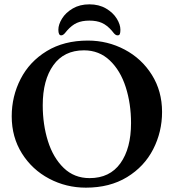

<svg xmlns="http://www.w3.org/2000/svg" viewBox="-20 -851 801 885"><path d="M34 -315Q34 -407 75 -487Q116 -567 195.5 -615.5Q275 -664 385 -664Q476 -664 554.5 -622.5Q633 -581 680 -506Q727 -431 727 -335Q727 -243 686 -163Q645 -83 565.5 -34.5Q486 14 376 14Q285 14 206.5 -27.5Q128 -69 81 -144Q34 -219 34 -315ZM584 -284Q584 -373 559.5 -449.5Q535 -526 486 -572.5Q437 -619 367 -619Q275 -619 226 -550.5Q177 -482 177 -366Q177 -277 201 -200.5Q225 -124 273.5 -77Q322 -30 393 -30Q486 -30 535 -98.5Q584 -167 584 -284ZM535 -714Q535 -701 532.5 -694.5Q530 -688 522 -688Q516 -688 511 -692Q506 -696 501.5 -702Q497 -708 495 -710Q473 -735 449.5 -745.5Q426 -756 392 -756Q358 -756 334.5 -745.5Q311 -735 289 -710Q287 -708 282 -701.5Q277 -695 272 -691.5Q267 -688 262 -688Q249 -688 249 -714Q249 -738 266 -765.5Q283 -793 315.5 -812Q348 -831 392 -831Q436 -831 468.5 -812Q501 -793 518 -765.5Q535 -738 535 -714Z"/></svg>

Font: EB Garamond SemiBold
Style: Regular
Weight: 600
Designer: Georg Duffner and Octavio Pardo
Foundry: Georg Duffner
Version: Version 1.000